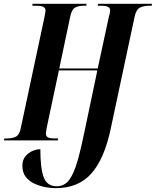

<svg xmlns="http://www.w3.org/2000/svg" viewBox="-41 -734 815 1004"><path d="M249 250Q228 250 199 245Q170 240 141.5 227.5Q113 215 94.5 192Q76 169 76 132Q76 94 104.5 70.5Q133 47 170 46Q170 146 187.5 193Q205 240 256 240Q296 240 321 206.5Q346 173 365.5 103.5Q385 34 407 -75L468 -366H267L203 -65Q202 -57 200.5 -49.5Q199 -42 199 -36Q199 -22 209 -16Q219 -10 247 -10H263L261 0H-21L-18 -10H-3Q23 -10 41.5 -19Q60 -28 67 -61L191 -642Q197 -671 197 -680Q197 -691 187 -697.5Q177 -704 144 -704H128L129 -714H412L410 -704H395Q371 -704 353 -695Q335 -686 327 -651L269 -376H470L528 -645Q531 -656 533 -664Q535 -672 535 -679Q535 -691 525 -697.5Q515 -704 486 -704H470L472 -714H754L752 -704H738Q712 -704 691.5 -694.5Q671 -685 663 -647L538 -61Q505 96 437 173Q369 250 249 250Z"/></svg>

Font: Noto Serif Display ExtraCondensed
Style: Bold Italic
Weight: 700
Width: 2
Italic angle: -12°
Designer: Monotype Design Team
Foundry: Monotype Imaging Inc.
Version: Version 2.009